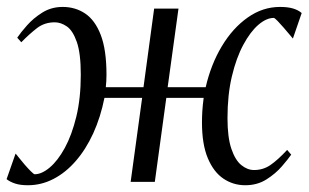

<svg xmlns="http://www.w3.org/2000/svg" viewBox="-32 -538 913 568"><path d="M50.5 10Q28 10 12.8 5Q-2.5 0 -12.5 -8L14 -83.5Q16 -82 23.5 -72.2Q31 -62.5 40.8 -51.2Q50.5 -40 59 -31.5Q67.5 -23 70.5 -22.5Q91.5 -22.5 115.2 -42.5Q139 -62.5 159.8 -100.5Q180.5 -138.5 193.8 -193Q207 -247.5 207 -317Q207 -380.5 195.2 -414Q183.5 -447.5 165.8 -459.8Q148 -472 130 -472Q99.5 -472 77 -454.5Q54.5 -437 31 -413L19 -426.5Q29 -441.5 48 -463Q67 -484.5 93.5 -501Q120 -517.5 153.5 -517.5Q191 -517.5 220.2 -497.8Q249.5 -478 266.2 -434.2Q283 -390.5 283 -317Q283 -307.5 282.5 -298Q282 -288.5 281 -280H392.5L424 -512.5H496L464 -280H576.5Q592 -347.5 624.2 -401.2Q656.5 -455 700.8 -486.2Q745 -517.5 796.5 -517.5Q819 -517.5 834.5 -513Q850 -508.5 860.5 -499.5L834.5 -424Q832.5 -426 824.8 -435.5Q817 -445 807.2 -456.2Q797.5 -467.5 789.2 -476Q781 -484.5 778 -485Q756 -485 732.2 -464.5Q708.5 -444 687.8 -405.5Q667 -367 654 -312.2Q641 -257.5 641 -188.5Q641 -131.5 652.5 -97.8Q664 -64 682 -49.5Q700 -35 719.5 -35Q746.5 -35 768 -49.8Q789.5 -64.5 817.5 -94.5L829.5 -80.5Q820.5 -67.5 802 -46Q783.5 -24.5 756.2 -7.2Q729 10 693.5 10Q658 10 629 -9.5Q600 -29 582.8 -70Q565.5 -111 565.5 -176Q565.5 -191.5 566.5 -208.5Q567.5 -225.5 570.5 -248.5H460L426 0H354.5L388.5 -248.5H277Q265.5 -191 243.8 -143.5Q222 -96 192.2 -61.8Q162.5 -27.5 126.5 -8.8Q90.5 10 50.5 10Z"/></svg>

Font: Merriweather 120pt Light
Style: Italic
Weight: 300
Italic angle: -7.8°
Version: Version 2.101